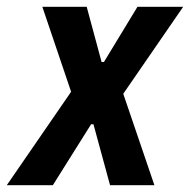

<svg xmlns="http://www.w3.org/2000/svg" viewBox="-58 -547 561 567"><path d="M-38 0 152 -276 67 -527H198L242 -364H249L348 -527H483L306 -270L398 0H267L218 -180H211L98 0Z"/></svg>

Font: Archivo Condensed
Style: Bold Italic
Weight: 700
Width: 3
Italic angle: -10°
Designer: Hector Gatti
Foundry: Omnibus-Type
Version: Version 2.001